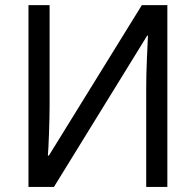

<svg xmlns="http://www.w3.org/2000/svg" viewBox="-20 -734 767 754"><path d="M91.8 0H191.9L558.1 -594.2H561C560.5 -579.1 559.1 -550.3 557.1 -507.3C555.2 -464.4 554.2 -424.8 554.2 -388.2V0H637.2V-713.9H537.1L171.9 -123H168C169.4 -138.2 170.9 -167 172.4 -209C173.8 -251 174.8 -288.6 174.8 -321.8V-713.9H91.8Z"/></svg>

Font: Avrile Sans
Style: Regular
Weight: 400
Designer: Monotype Design Team, Google (font), Stefan Peev (BGR Cyrillic), Cristiano Sobral (main changes)
Foundry: The Avrile Sans Project Authors
Version: Version 3.110